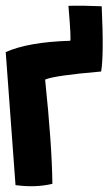

<svg xmlns="http://www.w3.org/2000/svg" viewBox="-20 -642 379 671"><path d="M333.5 -392.1Q168.5 -377.9 137.7 -363.8Q161.6 -134.3 163.1 0.5Q103 14.6 34.2 4.9L0 -460Q79.1 -495.1 225.1 -499.5Q229.5 -499.5 219.2 -621.6Q271 -623 335.4 -620.1Q343.3 -449.7 333.5 -392.1Z"/></svg>

Font: Lapsus Pro (theguybrush.com)
Style: Bold
Weight: 700
Designer: Jose Roses
Version: Version 1.00 February 9, 2018, initial release